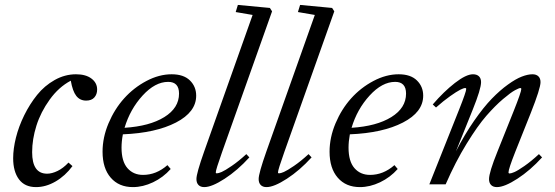

<svg xmlns="http://www.w3.org/2000/svg" viewBox="-20 -745 2245 776"><path d="M125.5 11.2Q80.1 11.2 56.6 -20.3Q33.2 -51.8 33.2 -105.5Q33.2 -143.6 44.4 -188.7Q55.7 -233.9 77.9 -279.1Q100.1 -324.2 129.9 -361.3Q159.7 -398.4 200.9 -421.6Q242.2 -444.8 287.1 -444.8Q326.7 -444.8 349.6 -427.5Q372.6 -410.2 372.6 -383.3Q372.6 -363.8 361.3 -351.1Q350.1 -338.4 328.1 -338.4Q303.2 -338.4 288.3 -357.4Q273.4 -376.5 266.1 -418.9Q217.3 -393.1 180.9 -342.5Q144.5 -292 127.2 -237.1Q109.9 -182.1 109.9 -129.9Q109.9 -43 170.4 -43Q189.9 -43 212.9 -54.2Q235.8 -65.4 256.8 -87.9L272.9 -73.7Q243.7 -34.2 204.6 -11.5Q165.5 11.2 125.5 11.2Z M517.1 11.2Q460.4 11.2 427.5 -26.9Q394.5 -64.9 394.5 -131.8Q394.5 -189.5 418.7 -246.8Q442.9 -304.2 481.7 -347.4Q520.5 -390.6 571.8 -417.7Q623 -444.8 673.8 -444.8Q722.2 -444.8 747.6 -419.9Q772.9 -395 772.9 -358.4Q772.9 -292 691.2 -249.8Q609.4 -207.5 476.6 -202.1Q471.2 -173.8 471.2 -148.4Q471.2 -92.8 495.1 -65.4Q519 -38.1 558.1 -38.1Q611.8 -38.1 656.7 -77.6L669.9 -62Q639.6 -27.8 598.6 -8.3Q557.6 11.2 517.1 11.2ZM659.7 -414.1Q606.9 -414.1 556.4 -358.9Q505.9 -303.7 483.4 -228.5Q584.5 -234.9 644 -271.7Q703.6 -308.6 703.6 -366.7Q703.6 -414.1 659.7 -414.1Z M805.7 11.2Q790.5 11.2 782.2 2.7Q773.9 -5.9 773.9 -21.5Q773.9 -44.4 805.2 -132.8L1001 -684.6L932.6 -696.3L941.4 -725.1L1070.8 -712.9L1079.6 -699.2L877.4 -129.9Q852.1 -58.6 852.1 -48.3Q852.1 -44.4 856.4 -44.4Q862.8 -44.4 876 -50Q889.2 -55.7 916.7 -74.5Q944.3 -93.3 975.6 -122.1L987.8 -108.9Q939.9 -56.2 887.9 -22.5Q835.9 11.2 805.7 11.2Z M1057.1 11.2Q1042 11.2 1033.7 2.7Q1025.4 -5.9 1025.4 -21.5Q1025.4 -44.4 1056.6 -132.8L1252.4 -684.6L1184.1 -696.3L1192.9 -725.1L1322.3 -712.9L1331.1 -699.2L1128.9 -129.9Q1103.5 -58.6 1103.5 -48.3Q1103.5 -44.4 1107.9 -44.4Q1114.3 -44.4 1127.4 -50Q1140.6 -55.7 1168.2 -74.5Q1195.8 -93.3 1227.1 -122.1L1239.3 -108.9Q1191.4 -56.2 1139.4 -22.5Q1087.4 11.2 1057.1 11.2Z M1434.6 11.2Q1377.9 11.2 1345 -26.9Q1312 -64.9 1312 -131.8Q1312 -189.5 1336.2 -246.8Q1360.4 -304.2 1399.2 -347.4Q1438 -390.6 1489.3 -417.7Q1540.5 -444.8 1591.3 -444.8Q1639.6 -444.8 1665 -419.9Q1690.4 -395 1690.4 -358.4Q1690.4 -292 1608.6 -249.8Q1526.9 -207.5 1394 -202.1Q1388.7 -173.8 1388.7 -148.4Q1388.7 -92.8 1412.6 -65.4Q1436.5 -38.1 1475.6 -38.1Q1529.3 -38.1 1574.2 -77.6L1587.4 -62Q1557.1 -27.8 1516.1 -8.3Q1475.1 11.2 1434.6 11.2ZM1577.1 -414.1Q1524.4 -414.1 1473.9 -358.9Q1423.3 -303.7 1400.9 -228.5Q1502 -234.9 1561.5 -271.7Q1621.1 -308.6 1621.1 -366.7Q1621.1 -414.1 1577.1 -414.1Z M1715.3 0 1836.4 -304.2Q1864.3 -374.5 1864.3 -385.3Q1864.3 -389.2 1859.9 -389.2Q1854 -389.2 1839.8 -382.1Q1825.7 -375 1799.1 -356.2Q1772.5 -337.4 1742.2 -310.5L1729 -322.8Q1773.4 -374.5 1818.6 -409.7Q1863.8 -444.8 1891.6 -444.8Q1907.2 -444.8 1915.8 -436.5Q1924.3 -428.2 1924.3 -413.1Q1924.3 -385.3 1890.6 -301.8L1822.8 -133.3Q1857.9 -201.7 1896.2 -256.8Q1934.6 -312 1967.8 -346.2Q2001 -380.4 2033 -403.3Q2064.9 -426.3 2089.1 -435.5Q2113.3 -444.8 2131.8 -444.8Q2147.5 -444.8 2156 -436.5Q2164.6 -428.2 2164.6 -413.1Q2164.6 -387.7 2125.5 -289.1L2062 -129.9Q2035.2 -62 2035.2 -48.3Q2035.2 -43.9 2039.6 -43.9Q2045.9 -43.9 2059.1 -49.6Q2072.3 -55.2 2099.4 -74Q2126.5 -92.8 2158.2 -122.1L2170.9 -108.9Q2123 -56.2 2071 -22.5Q2019 11.2 1988.3 11.2Q1973.1 11.2 1964.8 2.7Q1956.5 -5.9 1956.5 -21Q1956.5 -48.3 1990.7 -132.8L2056.2 -296.4Q2086.9 -373.5 2086.9 -385.3Q2086.9 -389.2 2083 -389.2Q2078.1 -389.2 2061.5 -380.4Q2044.9 -371.6 2012.9 -344.5Q1981 -317.4 1945.8 -277.1Q1910.6 -236.8 1865.7 -163.8Q1820.8 -90.8 1781.2 0Z"/></svg>

Font: Elstob
Style: Italic
Weight: 400
Italic angle: -20°
Designer: Peter S. Baker
Version: Version 1.015